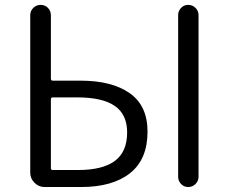

<svg xmlns="http://www.w3.org/2000/svg" viewBox="-20 -752 920 772"><path d="M159.2 0Q135.7 0 118.7 -17.1Q101.6 -34.2 101.6 -57.6V-690.4Q101.6 -708 113.8 -720.2Q126 -732.4 143.6 -732.4Q161.1 -732.4 172.9 -720.2Q184.6 -708 184.6 -690.4V-435.5Q184.6 -427.7 192.4 -427.7H303.7Q429.7 -427.7 501.5 -377.4Q573.2 -327.1 573.2 -222.7Q573.2 -111.3 502.9 -55.7Q432.6 0 305.7 0ZM184.6 -75.2Q184.6 -68.4 192.4 -68.4H293.9Q392.6 -68.4 441.9 -105Q491.2 -141.6 491.2 -219.7Q491.2 -292 441.4 -326.2Q391.6 -360.4 291 -360.4H192.4Q184.6 -360.4 184.6 -352.5ZM696.3 -41V-691.4Q696.3 -708 708 -720.2Q719.7 -732.4 736.8 -732.4Q753.9 -732.4 766.1 -720.2Q778.3 -708 778.3 -691.4V-41Q778.3 -24.4 766.1 -12.2Q753.9 0 736.8 0Q719.7 0 708 -12.2Q696.3 -24.4 696.3 -41Z"/></svg>

Font: Gen Jyuu Gothic P Normal
Style: Regular
Weight: 300
Designer: [Source Han Sans]
Ryoko NISHIZUKA  (kana & ideographs); Paul D. Hunt (Latin, Greek & Cyrillic); Wenlong ZHANG  (bopomofo
Version: Version 1.002.20150607